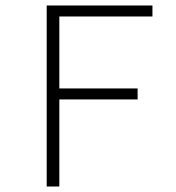

<svg xmlns="http://www.w3.org/2000/svg" viewBox="-20 -679 640 699"><path d="M150 0V-659H535V-619H196V-357H481V-317H196V0Z"/></svg>

Font: Source Code Pro Light
Style: Regular
Weight: 300
Monospace: yes
Designer: Paul D. Hunt, Teo Tuominen
Foundry: Adobe Systems Incorporated
Version: Version 2.030;PS 1.000;hotconv 16.6.51;makeotf.lib2.5.65220